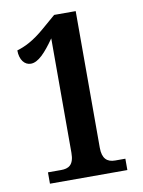

<svg xmlns="http://www.w3.org/2000/svg" viewBox="-82 -775 620 833"><g transform="rotate(-10 228.0 -359.0)"><path d="M70 0H411V-50H366C331 -50 310 -68 310 -116V-718H215L158 -669C103 -621 64 -604 31 -594C31 -552 52 -527 79 -527C112 -527 145 -563 185 -620V-116C185 -61 160 -50 128 -50H70Z"/></g></svg>

Font: Noto Serif Lao ExtraCondensed
Style: Bold
Weight: 700
Width: 2
Designer: Monotype Design Team
Foundry: Monotype Imaging Inc.
Version: Version 2.003